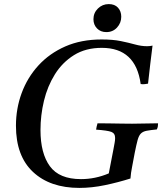

<svg xmlns="http://www.w3.org/2000/svg" viewBox="-20 -904 810 939"><path d="M368 15Q225 15 141.5 -63Q58 -141 58 -289Q58 -373 86 -449Q114 -525 168 -584Q222 -643 299.5 -677Q377 -711 477 -711Q532 -711 571 -703Q610 -695 640.5 -686.5Q671 -678 699 -678Q714 -678 726 -681Q720 -638 715 -592Q710 -546 704 -495Q689 -492 679 -492Q675 -492 673 -492.5Q671 -493 668 -493Q644 -670 478 -670Q399 -670 342 -634.5Q285 -599 248.5 -540.5Q212 -482 195 -411Q178 -340 178 -268Q178 -154 224 -91Q270 -28 376 -28Q446 -28 512 -56L535 -175Q538 -192 540.5 -205Q543 -218 543 -229Q543 -252 524.5 -259Q506 -266 450 -270Q452 -285 457 -301Q479 -301 511.5 -300.5Q544 -300 576 -299.5Q608 -299 626 -299Q654 -299 691 -300Q728 -301 753 -301Q753 -294 752 -286.5Q751 -279 747 -271Q716 -268 697.5 -264.5Q679 -261 669 -251Q659 -241 653 -219Q647 -197 639 -157Q632 -117 626 -88Q620 -59 618 -31Q558 -12 493.5 1.5Q429 15 368 15ZM500 -747Q472 -747 454.5 -765Q437 -783 437 -810Q437 -841 459 -862.5Q481 -884 512 -884Q541 -884 557 -866.5Q573 -849 573 -822Q573 -792 552.5 -769.5Q532 -747 500 -747Z"/></svg>

Font: Tiro Devanagari Sanskrit
Style: Italic
Weight: 400
Italic angle: -11°
Designer: Devanagari: John Hudson & Fiona Ross, assisted by Paul Hanslow. Latin: John Hudson with Paul Hanslow, assisted by Kaja S
Foundry: Tiro Typeworks Ltd.
Version: Version 1.52